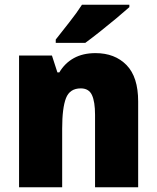

<svg xmlns="http://www.w3.org/2000/svg" viewBox="-20 -786 658 806"><path d="M381 -563Q462 -563 511 -513Q560 -463 560 -360V0H379V-304Q379 -359 366 -387Q353 -415 319 -415Q273 -415 257 -374Q241 -333 241 -246V0H60V-553H198L221 -482H229Q252 -521 290 -542Q328 -563 381 -563ZM523 -756Q503 -738 469.5 -710Q436 -682 400 -653.5Q364 -625 338 -606H214V-620Q239 -652 271 -692.5Q303 -733 324 -766H523Z"/></svg>

Font: Noto Sans Ethiopic SemiCondensed Black
Style: Regular
Weight: 900
Width: 4
Designer: Monotype Design Team
Foundry: Monotype Imaging Inc.
Version: Version 2.102; ttfautohint (v1.8.4.7-5d5b)